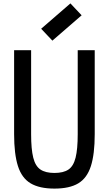

<svg xmlns="http://www.w3.org/2000/svg" viewBox="-20 -1095 640 1129"><path d="M300 14Q212 14 160 -17Q108 -48 85.5 -118.5Q63 -189 63 -306V-800H163V-306Q163 -218 175.5 -168Q188 -118 218 -98Q248 -78 300 -78Q353 -78 382.5 -98Q412 -118 424.5 -168Q437 -218 437 -306V-800H537V-306Q537 -189 514.5 -118.5Q492 -48 440.5 -17Q389 14 300 14ZM288 -856 222 -926 394 -1075 460 -1005Z"/></svg>

Font: Victor Mono Thin
Style: Bold
Weight: 700
Monospace: yes
Version: Version 1.561;gftools[0.9.30]